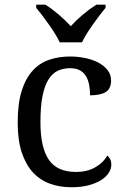

<svg xmlns="http://www.w3.org/2000/svg" viewBox="-20 -786 532 816"><path d="M283.2 9.8Q233.4 9.8 191.4 -5.6Q149.4 -21 119.1 -54.2Q88.9 -87.4 72 -139.4Q55.2 -191.4 55.2 -265.1Q55.2 -345.2 72 -399.2Q88.9 -453.1 118.9 -485.8Q148.9 -518.6 189.7 -532.2Q230.5 -545.9 277.8 -545.9Q309.1 -545.9 340.1 -539.8Q371.1 -533.7 396 -521Q420.9 -508.3 436.5 -489Q452.1 -469.7 452.1 -443.8Q452.1 -409.2 429.7 -395Q407.2 -380.9 362.8 -380.9Q362.8 -404.3 358.9 -425.3Q355 -446.3 345.5 -462.2Q335.9 -478 319.6 -487.1Q303.2 -496.1 277.8 -496.1Q249 -496.1 225.8 -485.4Q202.6 -474.6 186 -448.2Q169.4 -421.9 160.6 -377.4Q151.9 -333 151.9 -266.1Q151.9 -159.7 187.3 -107.4Q222.7 -55.2 303.2 -55.2Q349.6 -55.2 384.3 -74.7Q418.9 -94.2 436 -125Q443.4 -119.1 448.2 -109.4Q453.1 -99.6 453.1 -85.9Q453.1 -68.8 442.4 -51.8Q431.6 -34.7 410.4 -21Q389.2 -7.3 357.4 1.2Q325.7 9.8 283.2 9.8ZM133.8 -766.1H172.9Q187 -757.3 201.4 -746.6Q215.8 -735.8 229.7 -723.9Q243.7 -711.9 256.6 -699.5Q269.5 -687 280.8 -674.8Q292 -687 304.9 -699.5Q317.9 -711.9 332 -723.9Q346.2 -735.8 360.8 -746.6Q375.5 -757.3 389.6 -766.1H428.7V-752.9Q417 -738.8 402.8 -720.2Q388.7 -701.7 374.8 -681.9Q360.8 -662.1 348.6 -642.6Q336.4 -623 328.6 -606H233.9Q226.1 -623 213.9 -642.6Q201.7 -662.1 187.7 -681.9Q173.8 -701.7 159.7 -720.2Q145.5 -738.8 133.8 -752.9Z"/></svg>

Font: Droid-TTFautohint Serif
Style: Regular
Weight: 400
Foundry: Ascender Corporation
Version: Version 1.00; ttfautohint (v1.00rc1.4-1a1c-dirty) -l 8 -r 50